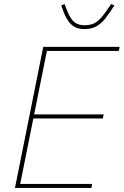

<svg xmlns="http://www.w3.org/2000/svg" viewBox="-20 -930 612 950"><path d="M432 0H54L194 -698H572L568 -678H212L149 -364H493L489 -344H145L80 -20H436ZM398 -786Q365 -786 344 -800Q323 -814 309 -840Q295 -866 283 -903L299 -910L314 -873Q329 -836 348 -820.5Q367 -805 398 -805Q433 -805 455.5 -820Q478 -835 505 -874L530 -910L546 -903Q523 -867 502.5 -840.5Q482 -814 457.5 -800Q433 -786 398 -786Z"/></svg>

Font: IBM Plex Sans Thin
Style: Italic
Weight: 250
Italic angle: -11.31°
Designer: Mike Abbink, Paul van der Laan, Pieter van Rosmalen
Foundry: Bold Monday
Version: Version 3.201